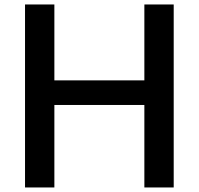

<svg xmlns="http://www.w3.org/2000/svg" viewBox="-20 -805 880 850"><path d="M90.8 -785.2H220.7V-449.2H619.1V-785.2H749V24.9H619.1V-340.3H220.7V24.9H90.8Z"/></svg>

Font: BIZ UDPGothic
Style: Bold
Weight: 700
Designer: TypeBank Co., Ltd.
Foundry: Morisawa Inc.
Version: Version 1.051